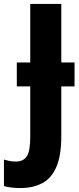

<svg xmlns="http://www.w3.org/2000/svg" viewBox="-82 -734 400 971"><path d="M21 217Q-26 217 -62 207V73Q-49 77 -34.5 80Q-20 83 -2 83Q35 83 53 57.5Q71 32 71 -43V-297H3V-418H71V-714H228V-418H295V-297H228V-47Q228 53 203 110.5Q178 168 131.5 192.5Q85 217 21 217Z"/></svg>

Font: Noto Sans Condensed ExtraBold
Style: Regular
Weight: 800
Width: 3
Designer: Monotype Design Team
Foundry: Monotype Imaging Inc.
Version: Version 2.013; ttfautohint (v1.8.4.7-5d5b)